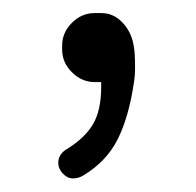

<svg xmlns="http://www.w3.org/2000/svg" viewBox="-20 -126 294 288"><path d="M67.4 118.2Q67.4 127 74.2 134.3Q81.1 141.6 89.4 141.6Q97.7 141.6 105 137.2Q139.6 116.2 156.2 83.5Q172.9 50.8 180.7 -1Q182.6 -11.7 182.6 -24.9Q182.6 -46.4 180.7 -56.6Q177.2 -79.1 162.1 -93.8Q149.4 -106.4 131.8 -106.4H122.1Q102.5 -106.4 87.9 -91.8Q73.2 -77.1 73.2 -57.6V-51.8Q73.2 -32.2 87.9 -17.6Q102.5 -2.9 122.1 -2.9H131.8V3.9Q131.8 40 119.1 61Q106.4 82 78.6 98.6Q67.4 106.4 67.4 118.2Z"/></svg>

Font: YuPearl-Light
Style: Light
Weight: 300
Designer: Max Yao
Foundry: Max-Everyday
Version: Version 1.011; ttfautohint (v1.8.3)